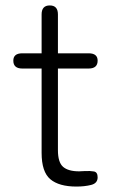

<svg xmlns="http://www.w3.org/2000/svg" viewBox="-20 -675 417 706"><path d="M261 11Q197 11 165 -16Q133 -43 133 -113V-423H62Q29 -423 29 -452Q29 -479 62 -479H133V-622Q133 -655 163 -655Q193 -655 193 -622V-479H306Q339 -479 339 -452Q339 -423 306 -423H193V-123Q193 -78 212 -61.5Q231 -45 271 -45Q276 -45 281.5 -45.5Q287 -46 292 -46Q312 -47 325.5 -44.5Q339 -42 339 -23Q339 -1 315 5Q291 11 261 11Z"/></svg>

Font: Zen Maru Gothic
Style: Regular
Weight: 400
Designer: Yoshimichi Ohira
Foundry: Positype
Version: Version 1.002